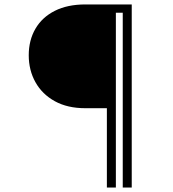

<svg xmlns="http://www.w3.org/2000/svg" viewBox="-20 -845 781 865"><path d="M461.5 0V-357.5H364.5Q284 -357.5 227 -389Q170 -420.5 139.8 -474.5Q109.5 -528.5 109.5 -596Q109.5 -664 139.8 -715.8Q170 -767.5 227 -796.2Q284 -825 364.5 -825H573.5V0H533V-787.5H502V0Z"/></svg>

Font: Spartan Thin Light
Style: Regular
Weight: 300
Version: Version 1.004